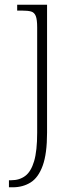

<svg xmlns="http://www.w3.org/2000/svg" viewBox="-20 -556 327 816"><path d="M18 240V210H28Q63 210 87.5 191.5Q112 173 125 129Q138 85 138 8V-439Q138 -473 132 -488Q126 -503 112.5 -507Q99 -511 73 -511H53V-536H180V8Q180 97 161.5 148Q143 199 110 219.5Q77 240 34 240Z"/></svg>

Font: Noto Serif Hebrew ExtraLight
Style: Regular
Weight: 250
Version: Version 2.003